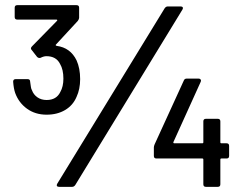

<svg xmlns="http://www.w3.org/2000/svg" viewBox="-20 -725 947 745"><path d="M291 -418Q291 -379 277 -349Q263 -316 232.5 -298Q202 -280 161 -280Q117 -280 85 -303Q53 -326 39 -364Q33 -381 31 -408Q31 -418 41 -418H87Q97 -418 97 -408L100 -387Q101 -380 104 -375Q110 -358 125 -347.5Q140 -337 161 -337Q199 -337 214 -368Q226 -389 226 -420Q226 -455 213 -477Q198 -507 160 -507Q150 -507 138 -501Q136 -500 133 -500Q128 -500 124 -504L103 -531Q100 -534 100 -537Q100 -541 104 -545L201 -644Q203 -646 202 -647.5Q201 -649 199 -649H47Q37 -649 37 -659V-695Q37 -705 47 -705H277Q287 -705 287 -695V-656Q287 -651 282 -644L197 -552Q194 -549 200 -547Q253 -540 277 -491Q291 -460 291 -418ZM202 -12 619 -693Q624 -700 631 -700H681Q687 -700 689 -696.5Q691 -693 688 -688L272 -7Q267 0 260 0H209Q203 0 201 -3.5Q199 -7 202 -12ZM869 -159V-120Q869 -110 859 -110H839Q835 -110 835 -106V-10Q835 0 825 0H779Q769 0 769 -10V-106Q769 -110 765 -110H587Q577 -110 577 -120V-153Q577 -158 580 -165L693 -412Q696 -420 704 -420H751Q756 -420 758.5 -416.5Q761 -413 759 -408L653 -174Q652 -172 653 -170.5Q654 -169 656 -169H765Q769 -169 769 -173V-254Q769 -264 779 -264H825Q835 -264 835 -254V-173Q835 -169 839 -169H859Q869 -169 869 -159Z"/></svg>

Font: Amber EN Medium
Style: Regular
Weight: 500
Designer: Jeremy Tribby
Foundry: Tribby Type Co.
Version: Version 1.403 November 24, 2021